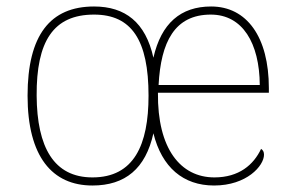

<svg xmlns="http://www.w3.org/2000/svg" viewBox="-20 -562 903 592"><path d="M265 10C366 10 429 -42 453 -151C479 -46 545 10 640 10C741 10 794 -51 794 -85C794 -94 791 -99 785 -103C762 -54 717 -15 641 -15C537 -15 465 -103 467 -276H809V-290C809 -448 741 -542 631 -542C537 -542 477 -490 453 -384C429 -493 366 -542 270 -542C135 -542 65 -454 65 -267C65 -79 141 10 265 10ZM265 -15C146 -15 94 -108 93 -267C92 -434 144 -517 270 -517C386 -517 438 -438 438 -267C438 -115 393 -15 265 -15ZM781 -300H469C476 -432 518 -517 630 -517C728 -517 780 -429 781 -300Z"/></svg>

Font: Noto Serif Georgian Thin
Style: Regular
Weight: 100
Designer: Monotype Design Team, Akaki Razmadze
Foundry: Google LLC
Version: Version 2.003